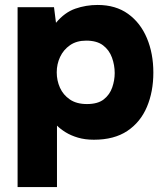

<svg xmlns="http://www.w3.org/2000/svg" viewBox="-20 -556 666 775"><path d="M51 199V-527H198L206 -464Q241 -506 284 -521Q327 -536 374 -536Q447 -536 497 -500Q547 -464 573 -402Q599 -340 599 -263Q599 -186 573 -124.5Q547 -63 494 -27.5Q441 8 359 8Q323 8 294.5 -0.5Q266 -9 245 -22Q224 -35 210 -49V199ZM331 -136Q375 -136 399 -155Q423 -174 433 -203Q443 -232 443 -261Q443 -293 432 -323.5Q421 -354 396 -373Q371 -392 328 -392Q289 -392 262.5 -373.5Q236 -355 222.5 -326Q209 -297 209 -264Q209 -231 222 -202Q235 -173 262 -154.5Q289 -136 331 -136Z"/></svg>

Font: Onest ExtraBold
Style: Regular
Weight: 800
Designer: Dmitri Voloshin, Andrey Kudryavtsev
Foundry: Dmitri Voloshin, Andrey Kudryavtsev
Version: Version 1.000;gftools[0.9.33]